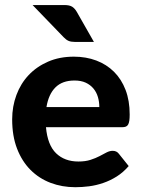

<svg xmlns="http://www.w3.org/2000/svg" viewBox="-20 -754 576 781"><path d="M167 -236.5Q173.5 -164 208.2 -130.5Q243 -97 299 -97Q327.5 -97 348.2 -103.8Q369 -110.5 384.8 -118.8Q400.5 -127 413.2 -133.8Q426 -140.5 438.5 -140.5Q454.5 -140.5 463.5 -128.5L503.5 -78.5Q481.5 -53 455 -36.2Q428.5 -19.5 400 -9.8Q371.5 0 342.5 3.8Q313.5 7.5 286.5 7.5Q232.5 7.5 185.8 -10.2Q139 -28 104.2 -62.8Q69.5 -97.5 49.5 -149Q29.5 -200.5 29.5 -268.5Q29.5 -321 46.8 -367.5Q64 -414 96.5 -448.5Q129 -483 175.5 -503.2Q222 -523.5 280.5 -523.5Q330 -523.5 371.8 -507.8Q413.5 -492 443.8 -462Q474 -432 490.8 -388.2Q507.5 -344.5 507.5 -288.5Q507.5 -273 506 -263Q504.5 -253 501 -247Q497.5 -241 491.5 -238.8Q485.5 -236.5 476 -236.5ZM384 -318.5Q384 -340 378.2 -359.5Q372.5 -379 360 -394Q347.5 -409 328.5 -417.8Q309.5 -426.5 283 -426.5Q233.5 -426.5 205.5 -398.5Q177.5 -370.5 169 -318.5ZM241.5 -733.5Q263 -733.5 273.8 -726.5Q284.5 -719.5 292.5 -705.5L362 -583.5H284Q268.5 -583.5 258.8 -587.8Q249 -592 239 -602.5L112.5 -733.5Z"/></svg>

Font: Lato
Style: Regular
Weight: 800
Designer: Lukasz Dziedzic with Adam Twardoch and Botio Nikoltchev
Foundry: tyPoland Lukasz Dziedzic
Version: Version 2.015; 2015-08-06; http://www.latofonts.com/; ttfaut